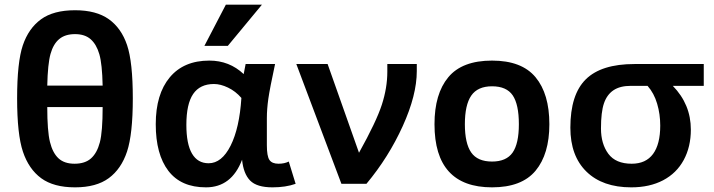

<svg xmlns="http://www.w3.org/2000/svg" viewBox="-20 -786 3054 821"><path d="M418.9 -419.9Q417 -512.2 404.8 -554.2Q392.6 -596.2 367.7 -618.2Q342.8 -640.1 300.8 -640.1Q258.8 -640.1 233.4 -619.1Q208 -598.1 196 -555.4Q184.1 -512.7 182.1 -419.9ZM300.8 -742.2Q391.6 -742.2 445.3 -703.9Q499 -665.5 523.4 -593Q547.9 -520.5 547.9 -365.2Q547.9 -212.4 523.2 -137.9Q498.5 -63.5 445.1 -24.2Q391.6 15.1 300.8 15.1Q209.5 15.1 156.2 -23.9Q103 -63 78.1 -137.2Q53.2 -211.4 53.2 -365.2Q53.2 -520 77.6 -592.3Q102.1 -664.6 155.3 -703.4Q208.5 -742.2 300.8 -742.2ZM182.1 -328.1Q182.1 -225.6 193.6 -179Q205.1 -132.3 230 -109.1Q254.9 -85.9 298.8 -85.9Q343.8 -85.9 369.4 -108.9Q395 -131.8 407 -177.5Q418.9 -223.1 418.9 -328.1Z M1244.1 0Q1201.7 15.1 1145 15.1Q1078.1 15.1 1049.6 -13.9Q1021 -43 1015.1 -103Q970.2 15.1 860.8 15.1Q753.9 15.1 700 -55.4Q646 -126 646 -254.9Q646 -383.3 705.8 -455.1Q765.6 -526.9 875 -526.9Q960.9 -526.9 1022 -469.2L1030.3 -512.2H1156.2Q1133.8 -408.2 1127.4 -363.8Q1121.1 -319.3 1121.1 -280.8V-165Q1121.1 -118.2 1132.1 -102.1Q1143.1 -85.9 1170.9 -85.9Q1196.3 -85.9 1214.8 -95.2ZM872.1 -87.9Q928.2 -87.9 966.1 -163.1Q1003.9 -238.3 1012.2 -367.2Q987.3 -396 955.1 -411.4Q922.9 -426.8 895 -426.8Q835 -426.8 805.9 -384Q776.9 -341.3 776.9 -252Q776.9 -170.4 801 -129.2Q825.2 -87.9 872.1 -87.9ZM954.1 -589.8H854L945.8 -766.1H1100.1Z M1380.9 -512.2 1515.1 -132.8Q1589.4 -266.1 1612.8 -338.4Q1636.2 -410.6 1636.2 -479V-512.2H1762.2V-481.9Q1762.2 -379.4 1702.1 -246.8Q1642.1 -114.3 1546.9 0H1439.9L1247.1 -512.2Z M2329.1 -254.9Q2329.1 -127 2270 -55.9Q2210.9 15.1 2084 15.1Q1837.9 15.1 1837.9 -254.9Q1837.9 -384.8 1897 -455.8Q1956.1 -526.9 2084 -526.9Q2210.9 -526.9 2270 -455.8Q2329.1 -384.8 2329.1 -254.9ZM2198.7 -254.9Q2198.7 -339.4 2172.4 -378.2Q2146 -417 2084 -417Q2022.5 -417 1995.1 -377.2Q1967.8 -337.4 1967.8 -254.9Q1967.8 -172.9 1994.9 -134Q2022 -95.2 2084 -95.2Q2145 -95.2 2171.9 -133.5Q2198.7 -171.9 2198.7 -254.9Z M2989.3 -512.2V-418.9H2856.9Q2934.1 -339.8 2934.1 -231.9Q2934.1 -158.2 2903.6 -101.8Q2873 -45.4 2815.4 -15.1Q2757.8 15.1 2679.2 15.1Q2556.6 15.1 2487.8 -52Q2418.9 -119.1 2418.9 -240.2Q2418.9 -381.8 2485.1 -447Q2551.3 -512.2 2692.9 -512.2ZM2677.2 -418.9Q2631.3 -418.9 2603.3 -400.1Q2575.2 -381.3 2562.5 -344Q2549.8 -306.6 2549.8 -236.8Q2549.8 -170.9 2581.3 -128.4Q2612.8 -85.9 2681.2 -85.9Q2741.7 -85.9 2772.5 -127.7Q2803.2 -169.4 2803.2 -249Q2803.2 -297.9 2790 -342.5Q2776.9 -387.2 2749 -418.9Z"/></svg>

Font: Clear Sans
Style: Bold
Weight: 700
Foundry: Intel Corporation
Version: Version 1.00